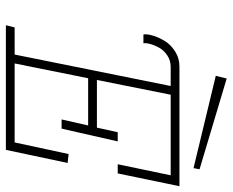

<svg xmlns="http://www.w3.org/2000/svg" viewBox="-89 -702 791 653"><g transform="rotate(90 306.5 -375.5)"><path d="M555.7 -658.7 247.1 -751 237.8 -713.9 551.8 -638.2ZM613.3 -590.3 569.8 -380.4H538.6L576.2 -560.5H302.2L252 -309.6H414.1L429.7 -380.4H460.9L417.5 -189.5H386.2L406.7 -279.8H246.1L195.8 -29.8H464.4L503.9 -213.4L534.2 -210L489.7 0H65.9L73.2 -29.8H165.5L272.5 -560.5H207.5Q185.1 -560.5 167.5 -548.3Q149.9 -536.1 141.4 -519.8Q132.8 -503.4 129.2 -489Q125.5 -474.6 127.4 -467.8H97.2Q95.2 -479.5 100.8 -499Q106.4 -518.6 118.7 -539.3Q130.9 -560.1 154.3 -575.2Q177.7 -590.3 207.5 -590.3Z"/></g></svg>

Font: Compagnon Light Italic
Style: Regular
Weight: 400
Italic angle: -12°
Designer: Valentin Papon
Foundry: Velvetyne Type Foundry
Version: Version 1.000;PS 001.000;hotconv 1.0.88;makeotf.lib2.5.64775